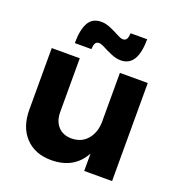

<svg xmlns="http://www.w3.org/2000/svg" viewBox="-136 -869 931 990"><g transform="rotate(20 330.0 -373.5)"><path d="M279.8 -646Q264.6 -646 258.8 -635.3Q252.9 -624.5 252 -603H161.1Q161.1 -674.8 182.4 -713.9Q203.6 -752.9 252.9 -752.9Q277.8 -752.9 304.9 -741.2Q332 -729.5 353.5 -717.8Q375 -706.1 386.2 -706.1Q401.4 -706.1 407.2 -717Q413.1 -728 414.1 -749H504.9Q504.9 -600.1 413.1 -600.1Q388.2 -600.1 361.1 -611.6Q334 -623 312.5 -634.5Q291 -646 279.8 -646ZM432.1 -538.1H585V0H432.1V-95.2Q377 5.9 252 5.9Q162.6 5.9 110.4 -49.6Q58.1 -105 58.1 -200.2V-538.1H211.9V-244.1Q211.9 -193.4 239 -164.1Q266.1 -134.8 313 -134.8Q367.7 -135.3 399.9 -173.8Q432.1 -212.4 432.1 -272Z"/></g></svg>

Font: Montserrat arm SemiBold
Style: Regular
Weight: 600
Designer: Julieta Ulanovsky
Foundry: Julieta Ulanovsky
Version: Version 6.000;PS 006.000;hotconv 1.0.88;makeotf.lib2.5.64775